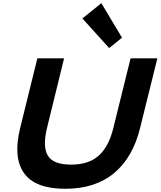

<svg xmlns="http://www.w3.org/2000/svg" viewBox="-20 -1177 1009 1207"><path d="M969.2 -810.1 860.8 -373Q815.9 -188 697.5 -89.1Q579.1 9.8 390.1 9.8Q201.2 9.8 131.1 -88.6Q61 -187 106.9 -373L214.8 -810.1H382.8L275.9 -374Q246.6 -255.9 280.5 -199Q314.5 -142.1 426.8 -142.1Q538.1 -142.1 601.3 -199.2Q664.6 -256.3 692.9 -374L800.8 -810.1ZM617.2 -1157.2 747.1 -939.9 666 -875 498 -1061Z"/></svg>

Font: Sinkin Sans 700 Bold Italic
Style: Bold Italic
Weight: 700
Italic angle: -112°
Designer: Keith Bates
Foundry: K-Type
Version: Sinkin Sans (version 1.0)  by Keith Bates   •   © 2014   www